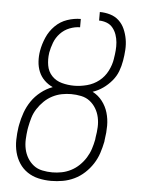

<svg xmlns="http://www.w3.org/2000/svg" viewBox="-53 -777 606 827"><g transform="rotate(5 250.0 -363.5)"><path d="M199 8Q171 8 144.5 2Q118 -4 96.5 -18.5Q75 -33 61 -54.5Q47 -76 40.5 -101.5Q34 -127 34.5 -155Q35 -183 39 -210L41 -221Q46 -248 55.5 -274.5Q65 -301 81 -324.5Q97 -348 120.5 -366.5Q144 -385 171 -395Q151 -404 135 -419.5Q119 -435 110.5 -455.5Q102 -476 100.5 -499.5Q99 -523 103 -546Q108 -575 120.5 -604Q133 -633 155.5 -655.5Q178 -678 207.5 -688Q237 -698 266 -698V-662Q244 -662 221 -653Q198 -644 181 -626Q164 -608 155.5 -585.5Q147 -563 143 -541V-540Q139 -513 143.5 -486.5Q148 -460 165.5 -441.5Q183 -423 209 -416Q235 -409 262 -409Q289 -409 317.5 -416.5Q346 -424 369 -442Q392 -460 405.5 -486.5Q419 -513 423 -540V-541Q426 -558 427.5 -576Q429 -594 427.5 -611Q426 -628 420.5 -644Q415 -660 404.5 -673Q394 -686 378 -692Q362 -698 345 -698V-735Q368 -735 390 -728.5Q412 -722 428 -707Q444 -692 453 -671.5Q462 -651 466 -628.5Q470 -606 468.5 -582Q467 -558 463 -535Q459 -511 450.5 -488.5Q442 -466 425.5 -446.5Q409 -427 388.5 -412.5Q368 -398 344 -390Q369 -377 386 -355Q403 -333 411 -306Q419 -279 419 -249.5Q419 -220 414 -190L413 -180Q408 -155 400 -130.5Q392 -106 377.5 -83.5Q363 -61 343 -42.5Q323 -24 299 -12.5Q275 -1 249.5 3.5Q224 8 199 8ZM201 -29Q221 -29 241.5 -33Q262 -37 281.5 -47Q301 -57 317 -72.5Q333 -88 344.5 -106.5Q356 -125 362.5 -145Q369 -165 373 -186L374 -196Q378 -218 379 -240Q380 -262 375.5 -282.5Q371 -303 360.5 -320.5Q350 -338 334 -350.5Q318 -363 296.5 -367.5Q275 -372 253 -372Q233 -372 212.5 -368Q192 -364 172.5 -354Q153 -344 137 -328.5Q121 -313 109 -294.5Q97 -276 91 -256Q85 -236 81 -215L79 -204Q76 -183 75 -161Q74 -139 78.5 -118.5Q83 -98 93.5 -80.5Q104 -63 120 -50.5Q136 -38 157.5 -33.5Q179 -29 201 -29Z"/></g></svg>

Font: Iosevka Curly Extralight
Style: Italic
Weight: 200
Italic angle: -9°
Monospace: yes
Designer: Belleve Invis
Foundry: Belleve Invis
Version: Version 22.1.2; ttfautohint (v1.8.4)